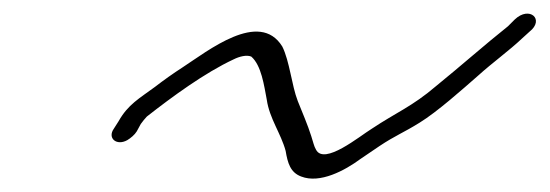

<svg xmlns="http://www.w3.org/2000/svg" viewBox="-20 -426 816 285"><path d="M149 -235C139 -221 153 -209 169 -218C174 -221 180 -226 183 -231L189 -242C192 -246 195 -250 198 -253C235 -282 284 -318 327 -338C335 -342 346 -345 353 -342C368 -329 372 -299 376 -278C380 -250 397 -228 404 -202C407 -184 411 -170 427 -164C455 -153 492 -173 515 -190L543 -209C567 -225 579 -229 603 -244C629 -260 666 -293 690 -314C711 -333 736 -351 755 -369L766 -379C789 -397 766 -418 744 -397L734 -387C700 -360 664 -328 627 -298C592 -268 568 -259 532 -235C514 -224 461 -180 449 -204C446 -209 445 -215 442 -224C437 -240 428 -261 422 -276C413 -299 410 -335 399 -357C365 -412 288 -350 251 -326C237 -317 223 -307 210 -297C187 -280 170 -271 156 -246Z"/></svg>

Font: Stray Cat
Style: SuObl
Weight: 400
Version: Version 1.0